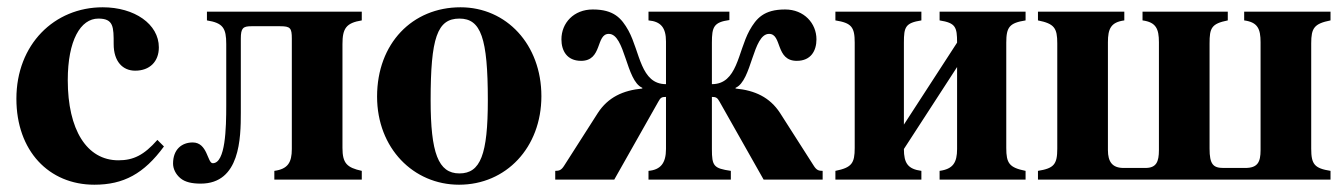

<svg xmlns="http://www.w3.org/2000/svg" viewBox="-20 -493 3689 527"><path d="M412 -109C375 -67 346 -53 305 -53C218 -53 166 -137 166 -273C166 -382 201 -442 250 -442C292 -442 292 -419 292 -372C292 -324 317 -299 351 -299C391 -299 416 -324 416 -363C416 -427 349 -473 262 -473C129 -473 25 -371 25 -222C25 -79 114 14 239 14C319 14 375 -16 430 -91Z M548 -461V-437C592 -430 601 -416 601 -372V-204C601 -141 599 -45 564 -45C549 -45 550 -102 509 -102C479 -102 455 -83 455 -44C455 -30 462 -15 475 -4C488 7 507 11 531 11C639 11 641 -114 641 -184V-387C641 -416 647 -421 670 -421H749C777 -421 781 -416 781 -387V-84C781 -47 770 -29 733 -24V0H973V-24C932 -33 920 -45 920 -87V-372C920 -415 930 -430 973 -437V-461Z M1241 -442C1300 -442 1319 -389 1319 -218C1319 -69 1299 -17 1241 -17C1183 -17 1162 -73 1162 -218C1162 -389 1180 -442 1241 -442ZM1244 -473C1112 -473 1015 -374 1015 -228C1015 -86 1115 14 1240 14C1369 14 1466 -88 1466 -229C1466 -371 1370 -473 1244 -473Z M1808 -262C1738 -262 1737 -350 1705 -409C1686 -443 1665 -467 1607 -467C1555 -467 1521 -430 1521 -385C1521 -354 1536 -326 1575 -326C1634 -326 1615 -400 1651 -400C1696 -400 1698 -271 1743 -252V-250C1690 -245 1649 -226 1621 -183L1529 -39C1521 -26 1515 -24 1504 -24V0H1666L1787 -214C1793 -225 1796 -227 1808 -227V-84C1808 -45 1793 -27 1760 -24V0H1986V-24C1939 -31 1934 -37 1934 -84V-227C1945 -227 1949 -225 1955 -214L2076 0H2238V-24C2227 -24 2221 -26 2213 -39L2121 -183C2093 -226 2052 -245 1999 -250V-252C2044 -271 2046 -400 2091 -400C2127 -400 2108 -326 2167 -326C2206 -326 2221 -354 2221 -385C2221 -429 2187 -467 2135 -467C2077 -467 2056 -443 2037 -409C2005 -350 2004 -262 1934 -262V-376C1934 -419 1939 -432 1982 -438V-461H1760V-437C1794 -434 1808 -417 1808 -379Z M2607 -84C2607 -47 2596 -29 2559 -24V0H2795V-24C2750 -33 2742 -45 2742 -87V-376C2742 -419 2751 -430 2795 -437V-461H2559V-437C2603 -430 2607 -419 2607 -376L2461 -151V-376C2461 -419 2465 -430 2509 -437V-461H2273V-437C2317 -430 2326 -419 2326 -376V-87C2326 -45 2318 -33 2273 -24V0H2509V-24C2472 -29 2461 -45 2461 -84L2607 -309Z M3338 -32C3310 -32 3300 -42 3300 -85V-374C3300 -416 3305 -428 3350 -437V-461H3116V-437C3153 -432 3161 -414 3161 -377V-81C3161 -49 3154 -32 3124 -32H3064C3033 -32 3021 -49 3021 -81V-377C3021 -414 3029 -432 3066 -437V-461H2829V-437C2874 -428 2882 -416 2882 -374V-85C2882 -42 2873 -31 2829 -24V0H3632V-24C3588 -31 3579 -42 3579 -85V-374C3579 -416 3587 -428 3632 -437V-461H3395V-437C3432 -432 3440 -414 3440 -377V-81C3440 -48 3432 -32 3398 -32Z"/></svg>

Font: XITS
Style: Bold
Weight: 700
Designer: MicroPress Inc., with final additions and corrections provided by Coen Hoffman, Elsevier (retired)
Version: Version 1.302